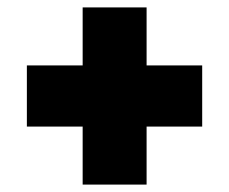

<svg xmlns="http://www.w3.org/2000/svg" viewBox="-20 -639 618 518"><path d="M203 -141V-297.5H52.5V-462.5H203V-619H375.5V-462.5H525.5V-297.5H375.5V-141Z"/></svg>

Font: Encode Sans SmExp Black
Style: Regular
Weight: 900
Width: 6
Designer: Multiple Designers
Foundry: Impallari Type
Version: Version 3.002; ttfautohint (v1.8.3) -l 8 -r 50 -G 200 -x 14 